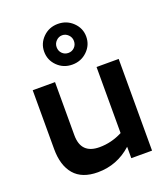

<svg xmlns="http://www.w3.org/2000/svg" viewBox="-149 -927 912 1043"><g transform="rotate(-20 306.5 -406.0)"><path d="M553 0H433V-66Q349 10 237 10Q146 10 101 -42.5Q56 -95 56 -190V-530H185V-223Q185 -115 292 -115Q361 -115 425 -148V-530H553ZM186 -705Q186 -753 221 -787.5Q256 -822 307 -822Q358 -822 393.5 -787.5Q429 -753 429 -705Q429 -656 393.5 -621.5Q358 -587 307 -587Q256 -587 221 -621.5Q186 -656 186 -705ZM358 -705Q358 -726 343 -741Q328 -756 308 -756Q288 -756 273 -741Q258 -726 258 -705Q258 -683 272.5 -668.5Q287 -654 308 -654Q329 -654 343.5 -668.5Q358 -683 358 -705Z"/></g></svg>

Font: Roundo SemiBold
Style: Regular
Weight: 600
Designer: Namrata Goyal (Gurmukhi), Shiva Nallaperumal (Latin)
Foundry: Indian Type Foundry
Version: Version 1.000;PS 1.0;hotconv 1.0.88;makeotf.lib2.5.647800